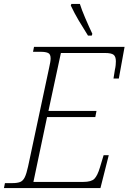

<svg xmlns="http://www.w3.org/2000/svg" viewBox="-32 -951 650 971"><path d="M413 -771Q387 -812 366 -847.5Q345 -883 326 -923L329 -931H372Q381 -902 399 -860Q417 -818 435 -780L432 -771ZM-12 0 -7 -25H32Q55 -25 69.5 -30.5Q84 -36 93 -54Q102 -72 110 -109L216 -606Q224 -640 224 -656Q224 -677 211.5 -683Q199 -689 174 -689H135L140 -714H598L569 -554H542L549 -598Q552 -611 553 -622Q554 -633 554 -641Q554 -665 542.5 -674Q531 -683 499 -683H276L213 -390H456L450 -359H206L137 -31H389Q430 -31 445.5 -47Q461 -63 473 -103L492 -166H518L476 0Z"/></svg>

Font: Noto Serif ExtraLight
Style: Italic
Weight: 200
Italic angle: -12°
Designer: Monotype Design Team
Foundry: Monotype Imaging Inc.
Version: Version 2.014; ttfautohint (v1.8.4.7-5d5b)